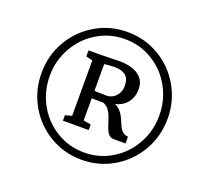

<svg xmlns="http://www.w3.org/2000/svg" viewBox="-141 -1090 1312 1206"><g transform="rotate(20 515.5 -487.0)"><path d="M515.5 -914.5Q631 -914.5 727.8 -857.5Q824.5 -800.5 880.8 -702.8Q937 -605 937 -488.5Q937 -371.5 880.8 -273.2Q824.5 -175 727.8 -118Q631 -61 515.5 -61Q400 -61 303.2 -118Q206.5 -175 150.2 -273.2Q94 -371.5 94 -488.5Q94 -605 150.2 -702.8Q206.5 -800.5 303.2 -857.5Q400 -914.5 515.5 -914.5ZM515.5 -109.5Q616.5 -109.5 700.5 -160.8Q784.5 -212 832.8 -299Q881 -386 881 -488.5Q881 -591 832.8 -678Q784.5 -765 700.5 -816Q616.5 -867 515.5 -867Q414 -867 330 -815.8Q246 -764.5 197.5 -677.8Q149 -591 149 -488.5Q149 -385.5 197.5 -298.5Q246 -211.5 330 -160.5Q414 -109.5 515.5 -109.5ZM367 -300.5V-671L323 -681.5V-722H402Q439.5 -722 471.5 -723.5L524.5 -725Q612 -725 657.2 -692.2Q702.5 -659.5 702.5 -601.5Q702.5 -547.5 674 -510.8Q645.5 -474 594.5 -462.5Q615.5 -453 629.8 -438Q644 -423 652.2 -407.5Q660.5 -392 670.5 -368Q680 -344.5 687.8 -331Q695.5 -317.5 708.5 -308Q721.5 -298.5 741.5 -297V-252H665Q645 -252 632.2 -263.2Q619.5 -274.5 612 -291.5Q604.5 -308.5 595.5 -338Q586.5 -367 578.5 -386Q570.5 -405 556.8 -421.2Q543 -437.5 522 -445L445 -446V-298.5L495 -288.5V-252H323V-288.5ZM445 -497Q460.5 -493.5 525 -493.5Q550 -493.5 570.2 -506.2Q590.5 -519 602 -541Q613.5 -563 613.5 -589.5Q613.5 -637 588.5 -658.2Q563.5 -679.5 513 -679.5Q474.5 -679.5 445 -674.5Z"/></g></svg>

Font: Merriweather 12pt
Style: Regular
Weight: 400
Designer: Eben Sorkin
Foundry: Eben Sorkin
Version: Version 2.100